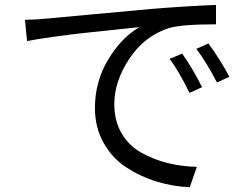

<svg xmlns="http://www.w3.org/2000/svg" viewBox="-20 -740 1040 793"><path d="M732.4 -518.6Q778.3 -453.1 814.5 -379.9L762.7 -356.4Q719.7 -444.3 680.7 -497.1ZM840.8 -560.5Q883.8 -502.9 927.7 -422.9L876 -399.4Q833 -482.4 791 -538.1ZM83 -658.2Q137.7 -659.2 170.9 -663.1Q171.9 -663.1 334.5 -678.2Q497.1 -693.4 605.5 -703.1Q736.3 -713.9 872.1 -719.7V-639.6Q731.4 -639.6 677.7 -624Q577.1 -591.8 514.6 -498Q452.1 -404.3 452.1 -310.5Q452.1 -241.2 481.9 -189.9Q511.7 -138.7 563 -109.9Q614.3 -81.1 670.9 -66.9Q727.5 -52.7 793 -50.8L763.7 33.2Q692.4 30.3 625 9.3Q557.6 -11.7 500 -49.8Q442.4 -87.9 407.2 -151.4Q372.1 -214.8 372.1 -293.9Q372.1 -402.3 426.3 -493.2Q480.5 -584 555.7 -627.9Q541 -626 463.9 -618.2Q386.7 -610.4 328.6 -604Q270.5 -597.7 199.7 -587.9Q128.9 -578.1 91.8 -570.3Z"/></svg>

Font: Nasu
Style: Regular
Weight: 400
Designer: Ryoko NISHIZUKA (kana &amp; ideographs); Paul D. Hunt (Latin, Greek &amp; Cyrillic); Wenlong ZHANG (bopomofo); Sandoll C
Version: Version 2014.1215